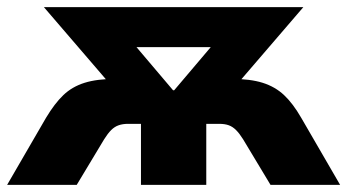

<svg xmlns="http://www.w3.org/2000/svg" viewBox="-27 -518 973 538"><path d="M-7 0 102 -188Q126 -228 150.5 -251.5Q175 -275 210 -286Q245 -297 298 -297H347L310 -249L96 -498H823L609 -249L572 -297H621Q674 -297 709 -286Q744 -275 769 -251.5Q794 -228 817 -188L926 0H731L654 -128Q644 -144 634.5 -153.5Q625 -163 614 -167Q603 -171 587 -171H551V0H368V-171H332Q317 -171 305.5 -167Q294 -163 284.5 -153.5Q275 -144 265 -128L188 0ZM458 -265H461L606 -436L608 -386H311L313 -436Z"/></svg>

Font: Nunito Sans 10pt Black
Style: Regular
Weight: 900
Designer: Vernon Adams
Foundry: Vernon Adams
Version: Version 3.101;gftools[0.9.27]